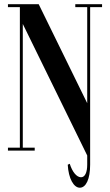

<svg xmlns="http://www.w3.org/2000/svg" viewBox="-20 -720 526 918"><path d="M468 -700H340V-686H397V-226.6L165 -700H18V-686H75V-14H18V0H146V-14H89V-605.5L397 23.4V67C397 103.5 386.8 127.5 367.3 127.5C346.3 127.5 325.5 101.5 313.5 63L303.9 67.5C307.4 133.5 332.5 177.5 361.5 177.5C391.3 177.5 411 136.1 411 67V-686H468Z"/></svg>

Font: Picaflor 36 pt
Style: Regular
Weight: 400
Designer: Ariel Martín Pérez
Foundry: Tunera Type Foundry
Version: Version 1.000;hotconv 1.0.109;makeotfexe 2.5.65596